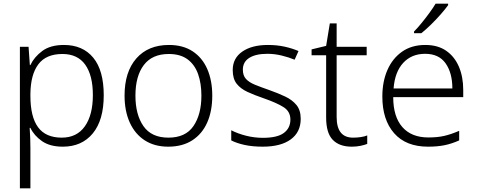

<svg xmlns="http://www.w3.org/2000/svg" viewBox="-20 -786 2590 1042"><path d="M327 -542Q429 -542 486 -473Q543 -404 543 -269Q543 -134 483.5 -62Q424 10 321 10Q251 10 208 -20Q165 -50 145 -92H141Q143 -67 144 -37.5Q145 -8 145 17V236H88V-532H135L142 -433H145Q165 -476 209 -509Q253 -542 327 -542ZM319 -493Q230 -493 188 -437Q146 -381 145 -276V-266Q145 -152 186.5 -95.5Q228 -39 315 -39Q397 -39 440.5 -100.5Q484 -162 484 -270Q484 -377 442.5 -435Q401 -493 319 -493Z M1132 -267Q1132 -183 1104.5 -121Q1077 -59 1023.5 -24.5Q970 10 893 10Q819 10 766 -24Q713 -58 684.5 -120.5Q656 -183 656 -267Q656 -396 720 -469Q784 -542 897 -542Q973 -542 1025.5 -507.5Q1078 -473 1105 -411Q1132 -349 1132 -267ZM715 -267Q715 -164 758.5 -101.5Q802 -39 894 -39Q987 -39 1030 -102Q1073 -165 1073 -267Q1073 -333 1055 -384Q1037 -435 998 -464Q959 -493 896 -493Q806 -493 760.5 -433Q715 -373 715 -267Z M1612 -141Q1612 -69 1558 -29.5Q1504 10 1406 10Q1350 10 1307 0.5Q1264 -9 1235 -24V-79Q1270 -61 1315 -49.5Q1360 -38 1407 -38Q1485 -38 1520.5 -64.5Q1556 -91 1556 -137Q1556 -181 1519 -204.5Q1482 -228 1410 -253Q1360 -270 1322.5 -287.5Q1285 -305 1264 -332Q1243 -359 1243 -406Q1243 -470 1295 -506Q1347 -542 1434 -542Q1482 -542 1523.5 -533Q1565 -524 1600 -509L1579 -462Q1548 -475 1509 -484.5Q1470 -494 1431 -494Q1368 -494 1333 -472Q1298 -450 1298 -408Q1298 -376 1315 -357.5Q1332 -339 1364 -326Q1396 -313 1442 -297Q1490 -280 1528 -262Q1566 -244 1589 -216Q1612 -188 1612 -141Z M1896 -39Q1918 -39 1938 -42Q1958 -45 1973 -51V-5Q1958 1 1936 5.5Q1914 10 1889 10Q1822 10 1786 -27Q1750 -64 1750 -148V-486H1671V-518L1750 -537L1770 -659H1807V-532H1970V-486H1807V-151Q1807 -39 1896 -39Z M2288 -542Q2356 -542 2401.5 -510.5Q2447 -479 2470.5 -424Q2494 -369 2494 -298V-259H2114Q2114 -153 2163.5 -96.5Q2213 -40 2305 -40Q2354 -40 2391 -48.5Q2428 -57 2472 -76V-24Q2432 -6 2393 2Q2354 10 2303 10Q2183 10 2119 -63Q2055 -136 2055 -262Q2055 -343 2082.5 -406Q2110 -469 2162 -505.5Q2214 -542 2288 -542ZM2287 -494Q2214 -494 2168.5 -445Q2123 -396 2116 -306H2435Q2435 -390 2398.5 -442Q2362 -494 2287 -494ZM2412 -758Q2397 -737 2372.5 -709Q2348 -681 2320 -653.5Q2292 -626 2267 -606H2227V-615Q2246 -634 2268 -661Q2290 -688 2310.5 -716Q2331 -744 2344 -766H2412Z"/></svg>

Font: Noto Sans Tamil Light
Style: Regular
Weight: 300
Designer: Jelle Bosma - Monotype Design Team
Foundry: Monotype Imaging Inc.
Version: Version 2.004; ttfautohint (v1.8.4.7-5d5b)